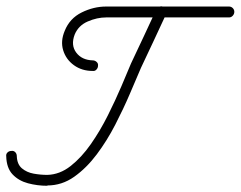

<svg xmlns="http://www.w3.org/2000/svg" viewBox="-37 -579 773 617"><path d="M488 -557Q495 -554 497.5 -547Q500 -540 497 -534Q477 -490 456.5 -447Q436 -404 416 -361Q416 -361 416 -361Q416 -361 416 -361Q401 -326 380.5 -278Q360 -230 333.5 -178.5Q307 -127 274 -83Q241 -39 201.5 -11Q162 17 115 17Q115 17 115 17Q115 18 115 18Q83 18 53 10Q23 2 3.5 -18.5Q-16 -39 -17 -77Q-18 -84 -13 -89Q-8 -94 0 -94Q7 -95 12 -90Q17 -85 17 -77Q18 -51 33.5 -38Q49 -25 71 -21Q93 -17 115 -17Q115 -17 115 -17Q115 -17 115 -17Q155 -18 190 -45.5Q225 -73 255 -116Q285 -159 309.5 -208Q334 -257 353 -301.5Q372 -346 384 -375Q384 -375 384 -375Q384 -375 384 -375Q405 -419 425 -462Q445 -505 465 -548Q468 -555 475 -557.5Q482 -560 488 -557ZM278 -368Q278 -361 273 -355.5Q268 -350 261 -351Q226 -351 200.5 -369.5Q175 -388 166 -417.5Q157 -447 171 -480Q187 -520 225.5 -539Q264 -558 304 -558Q403 -558 501.5 -558Q600 -558 699 -558Q699 -558 699 -558Q699 -558 699 -558Q706 -558 711 -553Q716 -548 716 -541Q716 -534 711 -528.5Q706 -523 699 -523Q600 -523 501.5 -523Q403 -523 304 -523Q275 -523 245 -510Q215 -497 203 -468Q190 -434 208 -410Q226 -386 261 -385Q268 -385 273.5 -380Q279 -375 278 -368Z"/></svg>

Font: FRB American Cursive
Style: Italic
Weight: 400
Italic angle: -25°
Version: Version 2.0;Modular Font Editor K font №1